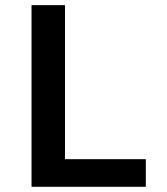

<svg xmlns="http://www.w3.org/2000/svg" viewBox="-20 -718 640 738"><path d="M540.5 0V-106.2H229.8V-698.2H101.2V0Z"/></svg>

Font: Margiela Mono SemiBold
Style: Regular
Weight: 600
Designer: Mike Abbink, Paul van der Laan, Pieter van Rosmalen
Foundry: Bold Monday
Version: Version 2.003 2021